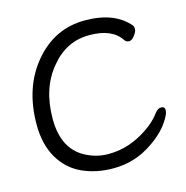

<svg xmlns="http://www.w3.org/2000/svg" viewBox="-109 -822 920 949"><g transform="rotate(-15 351.5 -347.5)"><path d="M356.9 23.9Q269 23.9 198 -8.5Q127 -41 85.9 -111.1Q44.9 -181.2 44.9 -282.2Q44.9 -472.2 148.9 -595.7Q252.9 -719.2 407.7 -719.2Q560.1 -719.2 632.8 -631.8Q636.7 -626 636.7 -613.8Q636.7 -601.1 622.3 -582Q607.9 -563 593.8 -563Q579.1 -563 570.8 -575.2Q526.9 -643.1 410.2 -643.1Q292 -643.1 212.9 -545.9Q128.9 -446.8 128.9 -289.1Q128.9 -131.8 240.7 -77.1Q293 -50.8 351.1 -50.8Q407.7 -50.8 457.8 -67.9Q507.8 -85 554.4 -116.5Q601.1 -147.9 630.9 -189Q645 -206.1 661.1 -206.1Q679.7 -206.1 679.7 -187Q679.7 -171.9 665 -147Q630.9 -86.9 559.1 -39.1Q468.8 23.9 356.9 23.9Z"/></g></svg>

Font: LXGW WenKai GB Screen
Style: Regular
Weight: 400
Designer: LXGW / Fontworks Inc.
Foundry: LXGW / Fontworks Inc.
Version: Version 1.321;February 19, 2024;FontCreator 14.0.0.2901 64-b